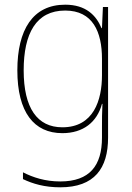

<svg xmlns="http://www.w3.org/2000/svg" viewBox="-20 -558 564 819"><path d="M258 -538C120 -538 54 -431 54 -258C54 -79 125 10 246 10C335 10 394 -37 415 -115H417C415 -75 415 -51 415 -15V29C415 148 363 216 237 216C173 216 121 199 78 177V206C120 226 170 241 237 241C383 241 441 160 441 29V-528H419L415 -438H413C390 -493 346 -538 258 -538ZM258 -513C376 -513 415 -422 415 -307V-237C415 -132 380 -15 246 -15C139 -15 81 -97 81 -258C81 -415 134 -513 258 -513Z"/></svg>

Font: Noto Sans Georgian SemiCondensed Thin
Style: Regular
Weight: 100
Width: 4
Designer: Monotype Design Team, Akaki Razmadze
Foundry: Google LLC
Version: Version 2.005